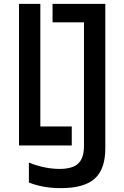

<svg xmlns="http://www.w3.org/2000/svg" viewBox="-20 -750 640 990"><path d="M294 220Q245 220 204.5 212.5Q164 205 129 191V88Q164 103 205.5 112Q247 121 287 121Q354 121 383.5 93Q413 65 413 3V-635H251V-730H523V15Q523 122 468.5 171Q414 220 294 220ZM78 0V-730H188V-98H350V0Z"/></svg>

Font: M PLUS Code Latin 60 Medium
Style: Regular
Weight: 500
Width: 7
Monospace: yes
Designer: Coji Morishita
Foundry: UNDERFOREST DESIGN
Version: Version 1.005; ttfautohint (v1.8.3)